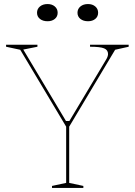

<svg xmlns="http://www.w3.org/2000/svg" viewBox="-20 -929 666 949"><path d="M237 0V-10L307 -25V-303L80 -683L10 -698V-708H165V-698L95 -684L306 -331H323L506 -637Q510 -644 512 -650.5Q514 -657 514 -662Q514 -682 494.5 -690Q475 -698 425 -698V-708H616V-698L549 -683L322 -303V-25L392 -10V0ZM415 -909Q437 -909 451 -897Q465 -885 465 -866Q465 -847 451 -835.5Q437 -824 415 -824Q392 -824 377.5 -835.5Q363 -847 363 -866Q363 -885 377.5 -897Q392 -909 415 -909ZM215 -909Q237 -909 251 -897Q265 -885 265 -866Q265 -847 251 -835.5Q237 -824 215 -824Q192 -824 177.5 -835.5Q163 -847 163 -866Q163 -885 177.5 -897Q192 -909 215 -909Z"/></svg>

Font: Kalnia Thin
Style: Regular
Weight: 250
Designer: Frida Medrano
Foundry: Frida Medrano
Version: Version 1.105